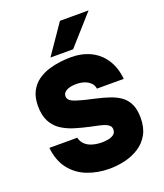

<svg xmlns="http://www.w3.org/2000/svg" viewBox="-169 -1060 1004 1179"><g transform="rotate(-20 332.5 -471.0)"><path d="M342 8Q264 8 197.5 -18Q131 -44 88.5 -99Q46 -154 37 -239H219Q226 -211 245 -193.5Q264 -176 292.5 -168Q321 -160 354 -160Q374 -160 395 -164Q416 -168 430.5 -179Q445 -190 445 -211Q445 -226 436.5 -235.5Q428 -245 412.5 -251.5Q397 -258 374 -263Q365 -265 355.5 -267Q346 -269 337 -271Q328 -273 318 -275Q267 -286 220 -300.5Q173 -315 137 -339Q101 -363 80 -403Q59 -443 59 -504Q59 -560 79 -598.5Q99 -637 132 -660.5Q165 -684 204 -696Q243 -708 281 -712.5Q319 -717 349 -717Q423 -717 479 -689.5Q535 -662 569.5 -609Q604 -556 611 -481H436Q433 -503 418 -518.5Q403 -534 379.5 -542.5Q356 -551 325 -551Q307 -551 291 -548Q275 -545 263.5 -539Q252 -533 245 -524Q238 -515 238 -503Q238 -487 250.5 -476Q263 -465 287.5 -457Q312 -449 348 -440Q365 -436 381 -432.5Q397 -429 413 -425Q457 -415 495.5 -402Q534 -389 563.5 -368Q593 -347 610 -311.5Q627 -276 627 -221Q627 -158 603 -114.5Q579 -71 538 -44Q497 -17 446 -4.5Q395 8 342 8ZM233 -758 365 -950H552L381 -758Z"/></g></svg>

Font: Onest Black
Style: Regular
Weight: 900
Designer: Dmitri Voloshin, Andrey Kudryavtsev
Foundry: Dmitri Voloshin, Andrey Kudryavtsev
Version: Version 1.000;gftools[0.9.33]